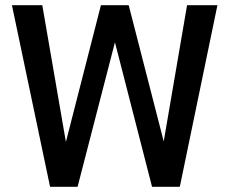

<svg xmlns="http://www.w3.org/2000/svg" viewBox="-20 -720 885 740"><path d="M818 -700 673 0H566L423 -557L279 0H173L26 -700H143L234 -173L369 -700H476L611 -175L701 -700Z"/></svg>

Font: Sarabun Medium
Style: Regular
Weight: 500
Designer: Suppakit Chalermlarp | Katatrad Co.,Ltd.
Foundry: Cadson Demak Co.,Ltd.
Version: Version 1.000; ttfautohint (v1.6)